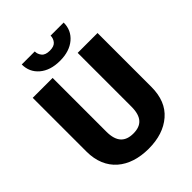

<svg xmlns="http://www.w3.org/2000/svg" viewBox="-253 -1032 1172 1172"><g transform="rotate(-45 332.5 -446.0)"><path d="M439.9 -246.6C439.9 -158.7 402.8 -122.1 332.5 -122.1C262.7 -122.1 223.6 -158.7 223.6 -246.6V-710.9H51.8V-246.6C51.8 -80.1 166 9.8 332.5 9.8C417 9.8 484.4 -12.2 535.2 -56.2C585.9 -99.6 611.3 -163.1 611.3 -246.6V-710.9H439.9ZM397.5 -902.3C397.5 -886.2 392.6 -872.1 382.3 -859.4C372.1 -846.7 354.5 -840.3 329.6 -840.3C304.7 -840.3 286.6 -846.7 276.4 -859.4C266.1 -872.1 260.7 -886.2 260.7 -902.3H148.4C148.4 -857.9 164.6 -822.3 197.3 -794.4C230 -766.6 273.9 -752.4 329.6 -752.4C384.8 -752.4 428.7 -766.6 461.4 -794.4C494.1 -822.3 510.3 -857.9 510.3 -902.3Z"/></g></svg>

Font: Vazirmatn Black
Style: Regular
Weight: 900
Designer: Saber Rastikerdar
Foundry: Saber Rastikerdar
Version: Version 33.003